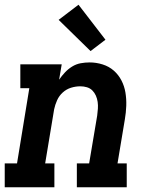

<svg xmlns="http://www.w3.org/2000/svg" viewBox="-24 -792 644 812"><path d="M-4 0V-101H48L100 -419H62V-520H237L226 -455Q237 -471 250.5 -485.5Q264 -500 281 -510.5Q298 -521 317 -524.5Q336 -528 355 -528Q383 -528 410 -519.5Q437 -511 457 -493.5Q477 -476 489.5 -452Q502 -428 506.5 -400.5Q511 -373 510 -344.5Q509 -316 504 -287L473 -101H512V0H301V-101H353L387 -303Q389 -318 390 -332.5Q391 -347 389 -361Q387 -375 381.5 -387.5Q376 -400 366.5 -409.5Q357 -419 343.5 -423Q330 -427 316 -427Q296 -427 276.5 -421Q257 -415 241.5 -401Q226 -387 217.5 -368Q209 -349 205 -330L167 -101H206V0ZM359 -576 224 -708 308 -772 422 -624Z"/></svg>

Font: Iosevka Etoile Oblique
Style: Bold
Weight: 700
Italic angle: -9°
Designer: Belleve Invis
Foundry: Belleve Invis
Version: Version 15.5.2; ttfautohint (v1.8.4)